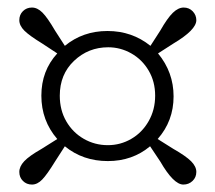

<svg xmlns="http://www.w3.org/2000/svg" viewBox="-20 -619 582 519"><path d="M32.2 -154.3Q32.2 -168.9 45.4 -183.1Q58.6 -197.3 92.8 -216.8L134.8 -243.2Q91.8 -293 91.8 -360.4Q91.8 -427.7 134.8 -474.6L94.7 -501Q59.6 -522.5 45.9 -536.1Q32.2 -549.8 32.2 -564.5Q32.2 -579.1 42 -588.9Q51.8 -598.6 66.4 -598.6Q81.1 -598.6 94.7 -585Q108.4 -571.3 128.9 -536.1L155.3 -495.1Q204.1 -535.2 270.5 -535.2Q336.9 -535.2 386.7 -495.1L413.1 -536.1Q432.6 -570.3 447.3 -584.5Q461.9 -598.6 476.6 -598.6Q491.2 -598.6 501 -588.4Q510.7 -578.1 510.7 -564.5Q510.7 -538.1 448.2 -501L407.2 -474.6Q449.2 -423.8 449.2 -358.4Q449.2 -292 406.2 -243.2L448.2 -216.8Q482.4 -197.3 496.6 -183.1Q510.7 -168.9 510.7 -154.3Q510.7 -139.6 500.5 -129.9Q490.2 -120.1 475.6 -120.1Q449.2 -120.1 413.1 -182.6L385.7 -223.6Q337.9 -183.6 271.5 -183.6Q204.1 -183.6 155.3 -223.6L128.9 -182.6Q107.4 -147.5 94.2 -133.8Q81.1 -120.1 66.4 -120.1Q51.8 -120.1 42 -129.9Q32.2 -139.6 32.2 -154.3ZM141.6 -360.4Q141.6 -321.3 159.2 -291Q176.8 -260.7 206.5 -243.7Q236.3 -226.6 271.5 -226.6Q305.7 -226.6 335 -243.7Q364.3 -260.7 381.8 -291.5Q399.4 -322.3 399.4 -360.4Q399.4 -398.4 381.8 -428.2Q364.3 -458 335 -474.6Q305.7 -491.2 272.5 -491.2Q218.8 -491.2 180.2 -454.6Q141.6 -418 141.6 -360.4Z"/></svg>

Font: GenEi Koburi Mincho v6
Style: Regular
Weight: 400
Designer: o_tamon (Modified)
Foundry: o_tamon / Adobe Systems Incorporated
Version: Version 6.1